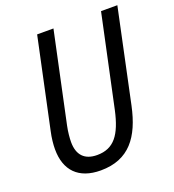

<svg xmlns="http://www.w3.org/2000/svg" viewBox="-132 -816 841 929"><g transform="rotate(-20 288.5 -352.0)"><path d="M229 10C376 10 443 -84 475 -233L577 -714H493L392 -241C366 -123 325 -66 238 -66C173 -66 140 -102 140 -168C140 -189 143 -221 149 -249L248 -714H164L66 -254C58 -219 55 -186 55 -162C55 -53 115 10 229 10Z"/></g></svg>

Font: Noto Sans Display SemiCondensed
Style: Italic
Weight: 400
Width: 4
Italic angle: -12°
Designer: Monotype Design Team
Foundry: Monotype Imaging Inc.
Version: Version 1.900